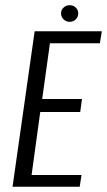

<svg xmlns="http://www.w3.org/2000/svg" viewBox="-20 -710 407 730"><path d="M27.7 0 111.7 -591H367.1L359.7 -545.5H169.9L140.4 -333.7H291.7L285 -284.2H133L100.1 -44.6H289.9L283.1 0ZM244.9 -627Q231.2 -627 221.7 -636.4Q212.1 -645.8 212.1 -659.1Q212.1 -672.4 221.7 -681.3Q231.2 -690.2 244.9 -690.2Q258.7 -690.2 268.1 -681.3Q277.4 -672.4 277.4 -659.1Q277.4 -645.8 268.1 -636.4Q258.7 -627 244.9 -627Z"/></svg>

Font: Alumni Sans SC Thin
Style: Italic
Weight: 100
Italic angle: -8°
Designer: Robert E. Leuschke
Foundry: Robert E. Leuschke
Version: Version 1.016